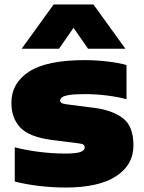

<svg xmlns="http://www.w3.org/2000/svg" viewBox="-20 -828 644 859"><path d="M275 11Q213.5 11 153.5 3.8Q93.5 -3.5 46 -16V-169Q93.5 -156.5 153 -148.8Q212.5 -141 271 -141Q322 -141 340.5 -148.2Q359 -155.5 359 -168Q359 -176.5 353.5 -180.8Q348 -185 329 -187L211 -202Q111.5 -215 71.2 -257Q31 -299 31 -368Q31 -456 110 -507.5Q189 -559 359 -559Q408.5 -559 460 -553Q511.5 -547 546 -537V-384Q511.5 -394 460.2 -400.5Q409 -407 361 -407Q312 -407 288 -402.8Q264 -398.5 256.5 -391.8Q249 -385 249 -378Q249 -371.5 255.2 -367.5Q261.5 -363.5 280 -361L398 -346Q482 -335.5 529.5 -299.5Q577 -263.5 577 -178Q577 -89.5 498.8 -39.2Q420.5 11 275 11ZM77 -610 220 -808H398L541 -610H374L309 -703.5L244 -610Z"/></svg>

Font: Encode Sans Exp Black
Style: Regular
Weight: 900
Width: 7
Designer: Multiple Designers
Foundry: Impallari Type
Version: Version 3.002; ttfautohint (v1.8.3) -l 8 -r 50 -G 200 -x 14 